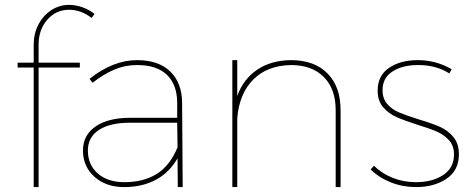

<svg xmlns="http://www.w3.org/2000/svg" viewBox="-20 -762 1927 782"><path d="M137.2 -580.1V-506.8H305.2V-486.8H137.2V0H117.2V-486.8H51.8V-506.8H117.2V-580.1Q117.2 -625 136.5 -662.1Q155.8 -699.2 189 -720.7Q222.2 -742.2 261.2 -742.2Q288.1 -742.2 316.2 -732.2Q344.2 -722.2 365.2 -705.1L353 -689Q310.1 -722.2 261.2 -722.2Q208 -722.2 172.6 -681.6Q137.2 -641.1 137.2 -580.1Z M703.1 -117.2Q668.9 -58.1 613.5 -29.1Q558.1 0 485.8 0Q411.6 0 364.7 -42Q317.9 -84 317.9 -148.9Q317.9 -211.9 369.4 -247.1Q420.9 -282.2 509.8 -282.2H701.7V-345.2Q700.7 -418.5 659.2 -457.8Q617.7 -497.1 538.1 -497.1Q489.3 -497.1 445.6 -478.5Q401.9 -460 356.9 -424.8L344.7 -440.9Q440.9 -517.1 538.1 -517.1Q626 -517.1 673.3 -470.9Q720.7 -424.8 721.7 -345.2L724.1 0H704.1ZM703.1 -162.1 701.7 -262.2H509.8Q427.7 -262.2 382.8 -232.7Q337.9 -203.1 337.9 -148.9Q337.9 -90.8 378.4 -55.4Q418.9 -20 486.8 -20Q564.9 -20 618.9 -54Q672.9 -87.9 703.1 -162.1Z M1367.2 -313V0H1347.2V-313Q1347.2 -399.9 1298.8 -448.5Q1250.5 -497.1 1164.6 -497.1Q1068.4 -495.1 1011.5 -438Q954.6 -380.9 946.3 -280.8V0H926.3V-517.1H946.3V-371.1Q971.2 -439.9 1027.3 -478Q1083.5 -516.1 1164.6 -517.1Q1260.3 -517.1 1313.7 -463.1Q1367.2 -409.2 1367.2 -313Z M1819.8 -480 1810.1 -462.9Q1756.8 -497.1 1683.1 -497.1Q1619.1 -497.1 1578.6 -470.9Q1538.1 -444.8 1538.1 -395Q1538.1 -359.9 1557.6 -337.9Q1577.1 -315.9 1605.5 -304Q1633.8 -292 1685.1 -275.9Q1739.3 -259.8 1771.7 -245.4Q1804.2 -231 1826.7 -203.9Q1849.1 -176.8 1849.1 -133.8Q1849.1 -67.9 1798.6 -33.9Q1748 0 1674.8 0Q1620.6 0 1572.3 -19Q1523.9 -38.1 1489.7 -71.8L1502.9 -86.9Q1536.1 -54.7 1580.1 -37.4Q1624 -20 1674.8 -20Q1740.7 -20 1784.9 -49.1Q1829.1 -78.1 1829.1 -132.8Q1829.1 -168 1809.1 -190.4Q1789.1 -212.9 1759.5 -225.8Q1730 -238.8 1680.2 -253.9Q1627 -271 1594.5 -285.4Q1562 -299.8 1540 -325.9Q1518.1 -352.1 1518.1 -393.1Q1518.1 -454.1 1564.5 -485.6Q1610.8 -517.1 1682.1 -517.1Q1755.9 -517.1 1819.8 -480Z"/></svg>

Font: Montserrat
Style: Thin
Weight: 250
Designer: Julieta Ulanovsky
Foundry: Julieta Ulanovsky
Version: Version 1.000;PS 002.000;hotconv 1.0.70;makeotf.lib2.5.58329